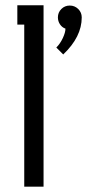

<svg xmlns="http://www.w3.org/2000/svg" viewBox="-20 -699 361 719"><path d="M225.1 -591.8Q212.4 -596.2 204.6 -607.9Q196.8 -619.6 196.8 -633.8Q196.8 -652.3 209.7 -665.3Q222.7 -678.2 241.2 -678.2Q259.8 -678.2 272.9 -665.3Q286.1 -652.3 286.1 -633.8Q286.1 -561 216.8 -495.1L190.9 -521Q205.6 -535.6 215.3 -556.6Q225.1 -577.6 225.1 -591.8ZM44.9 -679.2H143.1V0H70.8V-606.9H44.9Z"/></svg>

Font: Rawengulk
Style: Bold
Weight: 700
Version: Version 0.92